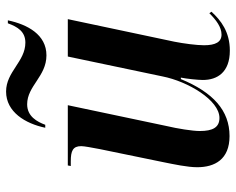

<svg xmlns="http://www.w3.org/2000/svg" viewBox="-94 -690 794 647"><g transform="rotate(-90 303.5 -367.0)"><path d="M440 -608C510 -608 544 -672 558 -738H548C536 -705 520 -679 483 -679C419 -679 385 -744 318 -744C249 -744 210 -679 196 -612H206C216 -639 234 -673 275 -673C337 -673 369 -608 440 -608ZM456 10C519 10 558 -20 587 -52L582 -59C559 -36 535 -18 510 -18C485 -18 474 -38 474 -77C474 -102 480 -147 486 -177L562 -536H436L369 -217C352 -131 289 -25 229 -25C197 -25 185 -48 185 -91C185 -116 193 -166 202 -204L272 -536H69L67 -526H83C118 -526 134 -519 134 -491C134 -480 129 -455 124 -428L80 -214C73 -179 63 -133 63 -100C63 -41 89 9 168 9C254 9 315 -46 360 -155H365C361 -136 357 -97 357 -81C357 -32 383 10 456 10Z"/></g></svg>

Font: Noto Serif Display SemiCondensed SemiBold
Style: Italic
Weight: 600
Width: 4
Italic angle: -12°
Designer: Monotype Design Team
Foundry: Monotype Imaging Inc.
Version: Version 2.009